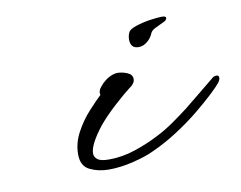

<svg xmlns="http://www.w3.org/2000/svg" viewBox="-51 -429 632 504"><g transform="rotate(-10 264.5 -177.5)"><path d="M335 -295Q323 -295 318 -301.5Q313 -308 313 -318Q313 -329 317 -337Q320 -345 338 -351Q356 -357 376.5 -360Q397 -363 408 -363Q419 -363 419 -358Q419 -356 417.5 -354Q416 -352 415 -351Q413 -350 409.5 -348Q406 -346 401 -344Q394 -341 385.5 -336.5Q377 -332 374 -326Q369 -313 358 -304Q347 -295 335 -295ZM202 8Q174 8 151.5 -3Q129 -14 129 -45Q129 -75 144 -103Q159 -131 179.5 -153.5Q200 -176 214 -189Q213 -190 213 -194Q213 -202 220 -210Q225 -217 234.5 -224.5Q244 -232 256 -236Q262 -238 268 -238Q280 -238 293.5 -232.5Q307 -227 307 -215Q307 -208 302 -202Q297 -196 293 -194Q277 -182 249.5 -157Q222 -132 203 -109Q168 -64 168 -41Q168 -31 176.5 -24.5Q185 -18 207 -18Q242 -18 276.5 -29.5Q311 -41 340 -56Q364 -68 385.5 -83Q407 -98 428 -114Q449 -131 470.5 -148.5Q492 -166 514 -184Q520 -186 522 -186Q529 -186 529 -179Q529 -174 524 -167Q518 -159 499 -141Q480 -123 452.5 -100.5Q425 -78 391 -56Q357 -34 321 -18Q302 -9 268 -0.5Q234 8 202 8Z"/></g></svg>

Font: WindSong Medium
Style: Regular
Weight: 500
Designer: Robert E. Leuschke
Foundry: Robert E. Leuschke
Version: Version 1.010; ttfautohint (v1.8.3)